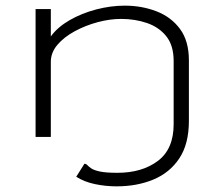

<svg xmlns="http://www.w3.org/2000/svg" viewBox="-20 -485 790 680"><path d="M393 175Q354 175 316 167Q278 159 250 141L279 95Q285 95 289.5 100Q294 105 303.5 111.5Q313 118 334 122.5Q355 127 396 127Q483 127 539 85Q595 43 595 -45V-269Q595 -324 569 -356.5Q543 -389 500.5 -403.5Q458 -418 409 -418Q369 -418 326 -406.5Q283 -395 245 -374.5Q207 -354 183.5 -326.5Q160 -299 160 -266V0H106V-453H160V-356Q184 -389 226.5 -413.5Q269 -438 320.5 -451.5Q372 -465 422 -465Q482 -465 534 -445Q586 -425 617.5 -382.5Q649 -340 649 -271V-57Q649 25 615 76Q581 127 523 151Q465 175 393 175Z"/></svg>

Font: Inconsolata ExtraExpanded Light
Style: Regular
Weight: 300
Width: 8
Monospace: yes
Designer: Raph Levien, Cyreal, Brenton Simpson
Foundry: Raph Levien, Cyreal, Google
Version: Version 3.001; ttfautohint (v1.8.2.53-6de2)